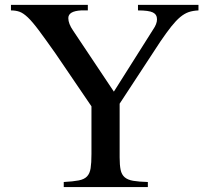

<svg xmlns="http://www.w3.org/2000/svg" viewBox="-20 -758 845 778"><path d="M784.2 -715.8Q761.7 -714.8 744.6 -709Q727.5 -703.1 710.4 -689Q693.4 -674.8 674.3 -650.9Q655.3 -627 629.9 -589.8L464.8 -337.9V-120.1Q464.8 -88.9 468.8 -69.8Q472.7 -50.8 484.9 -40Q497.1 -29.3 519.5 -25.4Q542 -21.5 579.1 -20.5V0H238.3V-20.5Q276.4 -22.5 298.8 -26.9Q321.3 -31.2 332.5 -43Q343.8 -54.7 347.2 -76.2Q350.6 -97.7 350.6 -133.8V-327.1L205.1 -541Q163.1 -600.6 137.2 -635.3Q111.3 -669.9 92.8 -687.5Q74.2 -705.1 59.1 -710.4Q43.9 -715.8 24.4 -715.8V-738.3H335.9V-715.8H308.6Q256.8 -712.9 256.8 -684.6Q256.8 -662.1 276.4 -633.8L441.4 -386.7L600.6 -638.7Q616.2 -661.1 616.2 -679.7Q616.2 -699.2 599.6 -707.5Q583 -715.8 539.1 -715.8V-738.3H784.2Z"/></svg>

Font: BabelStone Tibetan Slim
Style: Regular
Weight: 400
Designer: Christopher J. Fynn
Foundry: BabelStone
Version: Version 10.011 October 1, 2023